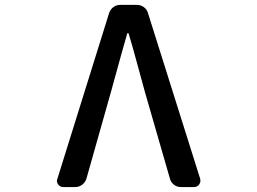

<svg xmlns="http://www.w3.org/2000/svg" viewBox="-20 -756 1040 776"><path d="M236.3 0Q222.7 0 214.8 -10.7Q210 -17.6 210 -25.4Q210 -29.3 211.9 -33.2L420.9 -703.1Q425.8 -717.8 438 -727.1Q450.2 -736.3 465.8 -736.3H533.2Q548.8 -736.3 561.5 -727.1Q574.2 -717.8 578.1 -703.1L789.1 -33.2Q790 -29.3 790 -25.4Q790 -17.6 785.2 -10.7Q777.3 0 764.6 0H710.9Q695.3 0 683.1 -9.3Q670.9 -18.6 667 -33.2L566.4 -381.8Q558.6 -409.2 536.6 -490.7Q514.6 -572.3 500 -620.1Q499 -622.1 497.1 -622.1Q495.1 -622.1 494.1 -620.1Q483.4 -585 427.7 -381.8L329.1 -33.2Q324.2 -18.6 312 -9.3Q299.8 0 284.2 0Z"/></svg>

Font: Gen Jyuu Gothic L Monospace Medium
Style: Regular
Weight: 500
Designer: [Source Han Sans]
Ryoko NISHIZUKA  (kana & ideographs); Paul D. Hunt (Latin, Greek & Cyrillic); Wenlong ZHANG  (bopomofo
Version: Version 1.002.20150607